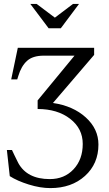

<svg xmlns="http://www.w3.org/2000/svg" viewBox="-20 -944 557 979"><path d="M171.9 -432.1 359.9 -660.2H203.1Q147 -660.2 117.7 -633.5Q88.4 -606.9 73.2 -556.2L67.9 -539.1H37.1L70.8 -700.2H460V-664.1L250 -418.9Q353 -403.8 417.5 -345.2Q481.9 -286.6 481.9 -207Q481.9 -108.9 413.3 -46.9Q344.7 15.1 236.8 15.1Q185.1 15.1 126.5 -3.2Q67.9 -21.5 29.8 -45.9L15.1 -179.2H41Q43 -175.8 54.4 -150.9Q65.9 -126 73.2 -112.8Q118.2 -30.8 233.9 -30.8Q308.1 -30.8 355 -80.8Q401.9 -130.9 401.9 -210Q401.9 -288.6 337.4 -338.4Q272.9 -388.2 171.9 -388.2ZM134.8 -923.8H167L259.8 -854L352.1 -923.8H382.8L290 -799.8H228Z"/></svg>

Font: LT Superior Serif
Style: Regular
Weight: 400
Designer: Daniel Lyons
Foundry: LyonsType
Version: Version 2.120;FEAKit 1.0